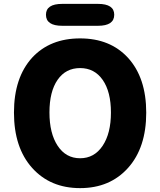

<svg xmlns="http://www.w3.org/2000/svg" viewBox="-20 -956 826 990"><path d="M146 -659Q238 -758 393 -758Q548 -758 640 -658Q734 -555 734 -375Q734 -195 640.5 -90.5Q547 14 393 14Q239 14 145.5 -90.5Q52 -195 52 -375.5Q52 -556 146 -659ZM277.5 -204Q320 -140 393 -140Q466 -140 509 -204Q552 -268 552 -375.5Q552 -483 509.5 -544Q467 -605 393 -605Q319 -605 277 -544.5Q235 -484 235 -376Q235 -268 277.5 -204ZM301 -823Q217 -823 217 -880Q217 -936 301 -936H485Q569 -936 569 -880Q569 -823 485 -823Z"/></svg>

Font: Resource Han Rounded TW Heavy
Style: Regular
Weight: 900
Designer: Cyano Hao (round all glyphs); Ryoko NISHIZUKA 西塚涼子 (kana, bopomofo & ideographs); Paul D. Hunt (Latin, Greek & Cyrillic)
Foundry: Cyano Hao
Version: 0.990